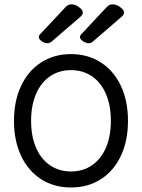

<svg xmlns="http://www.w3.org/2000/svg" viewBox="-20 -834 640 865"><path d="M556.6 -289.6Q556.6 -200.2 524.7 -132.1Q492.7 -64 434.3 -26.6Q376 10.7 299.8 10.7Q223.6 10.7 165.3 -26.6Q106.9 -64 75 -132.1Q43 -200.2 43 -289.6Q43 -378.9 75 -447Q106.9 -515.1 165.3 -552.7Q223.6 -590.3 299.8 -590.3Q376 -590.3 434.3 -552.7Q492.7 -515.1 524.7 -447Q556.6 -378.9 556.6 -289.6ZM120.1 -289.6Q120.1 -220.2 142.3 -168.7Q164.6 -117.2 205.3 -89.4Q246.1 -61.5 299.8 -61.5Q353.5 -61.5 394.3 -89.4Q435.1 -117.2 457.3 -168.7Q479.5 -220.2 479.5 -289.6Q479.5 -358.9 457.3 -410.6Q435.1 -462.4 394.3 -490.2Q353.5 -518.1 299.8 -518.1Q246.1 -518.1 205.3 -490.2Q164.6 -462.4 142.3 -410.6Q120.1 -358.9 120.1 -289.6ZM353 -777.3Q353 -768.1 343.8 -759.8L211.9 -646Q203.6 -639.2 193.8 -639.2Q183.1 -639.2 169.4 -647.5Q154.8 -656.7 154.8 -667.5Q154.8 -673.8 159.7 -678.7L275.4 -802.2Q286.6 -814.5 302.2 -814.5Q315.9 -814.5 331.1 -805.2Q353 -791.5 353 -777.3ZM538.6 -777.3Q538.6 -768.1 529.3 -759.8L397.5 -646Q389.2 -639.2 379.4 -639.2Q368.7 -639.2 355 -647.5Q340.3 -656.7 340.3 -667.5Q340.3 -673.8 345.2 -678.7L460.9 -802.2Q472.2 -814.5 487.8 -814.5Q501.5 -814.5 516.6 -805.2Q538.6 -791.5 538.6 -777.3Z"/></svg>

Font: Courier Prime
Style: Regular
Weight: 400
Designer: Alan Dague-Greene, Quote-Unquote Apps
Foundry: Quote-Unquote Apps
Version: Version 3.018